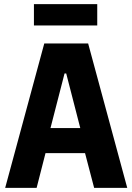

<svg xmlns="http://www.w3.org/2000/svg" viewBox="-20 -908 640 928"><path d="M435 0 391 -168H200L157 0H5L194 -698H406L595 0ZM300 -553H292L224 -289H368ZM144 -888H450V-785H144Z"/></svg>

Font: iA Writer Mono V
Style: Regular
Weight: 400
Designer: Mike Abbink, Paul van der Laan, Pieter van Rosmalen
Foundry: Bold Monday
Version: Version 2.000